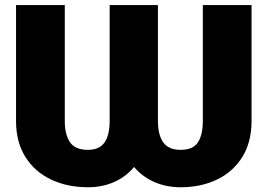

<svg xmlns="http://www.w3.org/2000/svg" viewBox="-20 -748 1083 777"><path d="M44.9 -258.8V-727.5H242.2V-258.8Q242.2 -203.1 263.2 -172.4Q284.2 -141.6 335.9 -141.6Q382.8 -141.6 403.3 -171.9Q423.8 -202.1 423.8 -258.8V-727.5H619.1V-258.8Q619.1 -202.1 640.6 -171.9Q662.1 -141.6 710.9 -141.6Q761.2 -141.6 781 -171.9Q800.8 -202.1 800.8 -258.8V-727.5H998V-258.8Q998 -172.9 960.7 -112.8Q923.3 -52.7 858.4 -21.5Q793.5 9.8 710.9 9.8Q653.3 9.8 605 -11.2Q556.6 -32.2 522.5 -72.3Q489.3 -32.2 441.4 -11.2Q393.6 9.8 335.9 9.8Q252.4 9.8 186.5 -21.5Q120.6 -52.7 82.8 -112.8Q44.9 -172.9 44.9 -258.8Z"/></svg>

Font: Inter 18pt Black
Style: Regular
Weight: 900
Designer: Rasmus Andersson
Foundry: rsms
Version: Version 4.001;git-66647c0bb